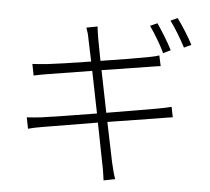

<svg xmlns="http://www.w3.org/2000/svg" viewBox="-59 -907 1118 1023"><g transform="rotate(5 500.0 -395.0)"><path d="M745 -806 707 -789C734 -751 770 -691 789 -650L828 -669C807 -711 770 -770 745 -806ZM850 -843 813 -826C841 -789 874 -733 897 -689L935 -707C916 -745 877 -806 850 -843ZM95 -246 107 -186C128 -192 152 -197 188 -203L475 -251L517 -37C524 -8 527 21 532 53L593 41C583 15 576 -18 569 -46L525 -259L789 -301C826 -307 852 -312 870 -314L859 -369C841 -364 817 -359 779 -352L515 -307L470 -531L722 -571C747 -575 771 -579 782 -580L770 -636C758 -632 739 -627 712 -622C666 -613 564 -596 460 -580L438 -696C435 -717 430 -742 429 -761L370 -750C377 -731 383 -710 387 -686L411 -572C313 -556 220 -543 178 -538C146 -535 121 -533 100 -532L112 -471C139 -477 161 -481 186 -485L421 -523L466 -299C345 -279 226 -260 174 -253C151 -250 117 -247 95 -246Z"/></g></svg>

Font: GenYoGothic2 TW L
Style: Regular
Weight: 300
Version: Version 2.100;PS 2.1;hotconv 16.6.51;makeotf.lib2.5.65220 DE